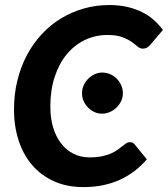

<svg xmlns="http://www.w3.org/2000/svg" viewBox="-20 -754 684 782"><path d="M37 0ZM344.5 -113Q373.5 -113 395 -117.5Q416.5 -122 432.2 -129Q448 -136 459 -144Q470 -152 478.8 -159Q487.5 -166 494.2 -170.5Q501 -175 508.5 -175Q515.5 -175 520.2 -172.5Q525 -170 527.5 -167L578 -105Q531 -50 466.5 -21Q402 8 319.5 8Q252 8 199.2 -16Q146.5 -40 110.5 -82.2Q74.5 -124.5 55.8 -182.2Q37 -240 37 -308Q37 -370.5 50.8 -426.2Q64.5 -482 89.5 -529.2Q114.5 -576.5 149.8 -614.5Q185 -652.5 228.2 -678.8Q271.5 -705 321 -719.2Q370.5 -733.5 424.5 -733.5Q464.5 -733.5 497.5 -726Q530.5 -718.5 557.5 -705.2Q584.5 -692 605.8 -673.2Q627 -654.5 643.5 -632L593 -572.5Q587.5 -566 580.2 -561Q573 -556 561.5 -556Q550 -556 540 -564.8Q530 -573.5 515.5 -583.8Q501 -594 478 -602.8Q455 -611.5 417.5 -611.5Q368 -611.5 325.5 -591Q283 -570.5 251.8 -532.8Q220.5 -495 202.8 -441Q185 -387 185 -320Q185 -271 197 -232.8Q209 -194.5 230.5 -167.8Q252 -141 281 -127Q310 -113 344.5 -113ZM480.5 -374.5Q480.5 -357 473.2 -342Q466 -327 454 -315.5Q442 -304 426.8 -297.5Q411.5 -291 395.5 -291Q379.5 -291 365 -297.5Q350.5 -304 339 -315.5Q327.5 -327 320.8 -342Q314 -357 314 -374.5Q314 -391.5 321 -406.8Q328 -422 339.5 -433.5Q351 -445 365.8 -451.8Q380.5 -458.5 396.5 -458.5Q413 -458.5 428.2 -452Q443.5 -445.5 455 -434Q466.5 -422.5 473.5 -407.2Q480.5 -392 480.5 -374.5Z"/></svg>

Font: Lato Heavy
Style: Italic
Weight: 800
Italic angle: -7°
Designer: Lukasz Dziedzic
Foundry: tyPoland Lukasz Dziedzic
Version: Version 2.007; 2014-02-27